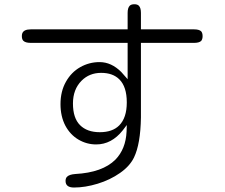

<svg xmlns="http://www.w3.org/2000/svg" viewBox="-20 -795 1040 888"><path d="M81.1 -627.9Q81.1 -613.3 87.9 -606.4Q97.7 -596.7 122.1 -596.7H570.3V-428.7Q546.9 -456.1 541 -461.9Q495.1 -507.8 440.4 -507.8Q392.6 -507.8 351.1 -484.4Q309.6 -460.9 284.7 -416.5Q259.8 -372.1 259.8 -313.5Q259.8 -256.8 282.2 -213.9Q304.7 -171.9 342.8 -149.4Q380.9 -127 424.8 -127Q496.1 -127 547.9 -192.4L566.4 -216.8L565.4 -186.5Q561.5 -105.5 513.7 -56.6Q454.1 2.9 328.1 9.8Q300.8 11.7 290 22.5Q283.2 29.3 283.2 42Q283.2 72.3 322.3 72.3Q374 72.3 431.6 54.7Q489.3 37.1 535.2 4.9Q580.1 -26.4 599.6 -66.4Q629.9 -128.9 631.8 -252V-596.7H877.9Q900.4 -596.7 910.2 -605.5Q917 -613.3 917 -627.9Q917 -642.6 910.2 -650.4Q900.4 -659.2 877.9 -659.2H631.8V-735.4Q631.8 -758.8 622.1 -768.6Q615.2 -775.4 601.6 -775.4Q586.9 -775.4 580.1 -768.6Q570.3 -758.8 570.3 -735.4V-659.2H122.1Q89.8 -659.2 83 -640.6Q81.1 -635.7 81.1 -627.9ZM532.2 -427.7Q566.4 -393.6 566.4 -321.3Q566.4 -250 531.2 -214.8Q500 -183.6 441.4 -183.6Q382.8 -183.6 350.1 -216.3Q317.4 -249 317.4 -316.4Q317.4 -381.8 357.4 -421.9Q393.6 -458 447.8 -458Q502 -458 532.2 -427.7Z"/></svg>

Font: FakePearl
Style: ExtraLight
Weight: 300
Version: Version 1.2